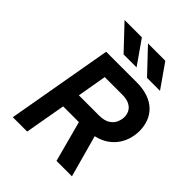

<svg xmlns="http://www.w3.org/2000/svg" viewBox="-253 -1059 1197 1197"><g transform="rotate(45 346.0 -460.5)"><path d="M72.4 0 195.4 -700H463.2Q522.1 -700 565 -684.7Q608 -669.4 636.4 -641.7Q664.7 -614 678.5 -576.8Q692.2 -539.6 692.2 -496.3Q692.2 -466.3 683.5 -433Q674.9 -399.6 654.8 -368.5Q634.7 -337.3 601 -313.1Q567.4 -288.9 517.2 -277.2L593.6 0H457.6L385.4 -269.6H246.6L199 0ZM267.2 -387.6H443Q491.5 -387.6 517.6 -404.9Q543.8 -422.1 553.9 -446.6Q564 -471 564 -493Q564 -517.5 552.8 -537.6Q541.6 -557.8 517.7 -569.9Q493.8 -582 455.3 -582H300.8ZM284 -765 136.6 -921H289.4L398.4 -765ZM490.6 -765 343.2 -921H496L605 -765Z"/></g></svg>

Font: Overpass
Style: Italic
Weight: 400
Italic angle: -10°
Designer: Delve Withrington, Dave Bailey, Thomas Jockin
Foundry: Delve Fonts LLC
Version: Version 4.000